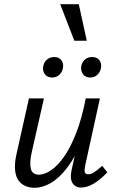

<svg xmlns="http://www.w3.org/2000/svg" viewBox="-20 -882 552 909"><path d="M143 7Q121 7 101.5 -1Q82 -9 68.5 -26.5Q55 -44 51.5 -75Q48 -106 58 -152L117 -416H188L130 -160Q119 -111 126 -83Q133 -55 165 -55Q190 -55 221 -75.5Q252 -96 282.5 -139Q313 -182 340 -250.5Q367 -319 386 -416H427Q404 -302 371 -221.5Q338 -141 300 -90.5Q262 -40 222 -16.5Q182 7 143 7ZM363 6Q346 6 333.5 -3.5Q321 -13 317 -31Q313 -49 319 -77L394 -416H453L383 -97Q379 -76 381.5 -66.5Q384 -57 398 -57Q412 -57 427.5 -67.5Q443 -78 464 -97L488 -66Q455 -31 423.5 -12.5Q392 6 363 6ZM227 -515Q204 -515 192 -531Q180 -547 185 -570Q189 -589 203 -600.5Q217 -612 237 -612Q259 -612 270.5 -597Q282 -582 278 -560Q275 -541 261 -528Q247 -515 227 -515ZM407 -515Q384 -515 372.5 -531.5Q361 -548 365 -570Q369 -589 382.5 -600.5Q396 -612 417 -612Q439 -612 450.5 -597Q462 -582 458 -560Q455 -541 441 -528Q427 -515 407 -515ZM332 -689 265 -862H353L391 -689Z"/></svg>

Font: Ysabeau Office Medium
Style: Italic
Weight: 500
Italic angle: -12°
Designer: Christian Thalmann (Catharsis Fonts)
Version: Version 2.001;gftools[0.9.30]; featfreeze: tnum,lnum,ss02